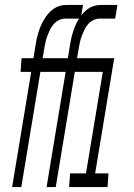

<svg xmlns="http://www.w3.org/2000/svg" viewBox="-20 -755 540 775"><path d="M29 0 106 -465H63L67 -520H115L123 -570Q125 -584 128 -597.5Q131 -611 135 -624Q139 -637 144.5 -650Q150 -663 157.5 -675.5Q165 -688 174 -699Q183 -710 195 -718.5Q207 -727 220 -731Q233 -735 247 -735H315L306 -680H243Q231 -680 218.5 -674Q206 -668 197 -658Q188 -648 182 -635.5Q176 -623 171.5 -611Q167 -599 164 -586.5Q161 -574 159 -561L152 -520H245L241 -465H143L66 0ZM168 0 245 -465H202L206 -520H254L262 -570Q264 -584 267 -597.5Q270 -611 274 -624Q278 -637 283.5 -650Q289 -663 296.5 -675.5Q304 -688 313 -699Q322 -710 334 -718.5Q346 -727 359 -731Q372 -735 386 -735H454L445 -680H382Q370 -680 357.5 -674Q345 -668 336 -658Q327 -648 321 -635.5Q315 -623 310.5 -611Q306 -599 303 -586.5Q300 -574 298 -561L291 -520H384L380 -465H282L205 0ZM259 0 263 -55H327L395 -465H341L345 -520H441L364 -55H418L414 0Z"/></svg>

Font: Iosevka Light Oblique
Style: Regular
Weight: 300
Italic angle: -9°
Monospace: yes
Designer: Belleve Invis
Foundry: Belleve Invis
Version: Version 32.5.0; ttfautohint (v1.8.4)